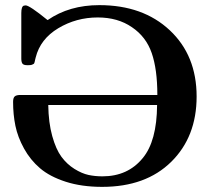

<svg xmlns="http://www.w3.org/2000/svg" viewBox="-20 -717 835 748"><path d="M31 -320Q31 -336 37.5 -341.5Q44 -347 59 -347H593Q593 -447 571 -510.5Q549 -574 494 -611Q439 -649 361 -649Q277 -649 207 -607Q137 -565 119 -493Q118 -490 117 -485Q116 -480 115.5 -478Q115 -476 114 -472.5Q113 -469 111 -468Q109 -467 106 -465.5Q103 -464 99 -463.5Q95 -463 89 -463H87Q72 -463 67.5 -469Q63 -475 63 -489V-666Q63 -692 73 -695Q76 -696 80 -696Q95 -696 165 -639H166Q250 -697 367 -697Q537 -697 641.5 -599Q746 -501 746 -341Q746 -184 647 -86.5Q548 11 378 11Q298 11 236 -9Q174 -29 136 -61.5Q98 -94 73.5 -138.5Q49 -183 40 -227Q31 -271 31 -320ZM168 -308Q169 -239 183.5 -187Q198 -135 219.5 -106Q241 -77 270 -59Q299 -41 324.5 -35.5Q350 -30 379 -30Q478 -30 536 -101Q591 -167 592 -308Z"/></svg>

Font: CMU Serif
Style: Bold
Weight: 700
Version: Version 0.7.0